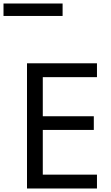

<svg xmlns="http://www.w3.org/2000/svg" viewBox="-57 -1075 633 1095"><path d="M496 0H97V-714H496V-635H187V-412H478V-334H187V-79H496ZM-37 -984V-1055H300V-984Z"/></svg>

Font: Noto Sans Tifinagh Ghat
Style: Regular
Weight: 400
Designer: JamraPatel
Foundry: JamraPatel LLC
Version: Version 2.006; ttfautohint (v1.8.4.7-5d5b)